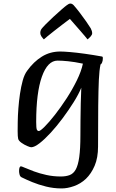

<svg xmlns="http://www.w3.org/2000/svg" viewBox="-20 -813 649 1077"><path d="M326 244Q281 244 238.5 233.5Q196 223 161 208.5Q126 194 102 182Q93 178 90 167Q87 156 87 147Q87 120 98 120Q101 120 120.5 128.5Q140 137 171 148.5Q202 160 240.5 168.5Q279 177 321 177Q350 177 371 169Q392 161 405 137.5Q418 114 424.5 68Q431 22 431 -53Q431 -88 431.5 -136.5Q432 -185 433 -234Q434 -283 436 -321Q421 -284 393 -239.5Q365 -195 332 -150.5Q299 -106 265 -69Q231 -32 202 -9.5Q173 13 155 13Q149 13 132.5 6Q116 -1 100.5 -12Q85 -23 82 -34Q79 -46 79 -77Q79 -96 79.5 -130Q80 -164 83 -204.5Q86 -245 92 -286Q98 -327 107.5 -361.5Q117 -396 133 -417Q169 -467 215 -495.5Q261 -524 318 -524Q337 -524 373 -521Q409 -518 455.5 -511.5Q502 -505 552 -496Q557 -495 557 -488Q557 -472 552.5 -462Q548 -452 544 -452Q537 -420 534.5 -365Q532 -310 531 -220Q530 -130 530 9Q530 72 511 116.5Q492 161 462 190Q432 218 395 231Q358 244 326 244ZM198 -78Q206 -78 231 -103Q256 -128 288.5 -169.5Q321 -211 353.5 -261Q386 -311 411 -362Q436 -413 445 -456Q397 -466 362 -469.5Q327 -473 303 -473Q247 -473 215 -383Q183 -293 183 -129Q183 -95 186.5 -86.5Q190 -78 198 -78ZM226 -592Q219 -599 212.5 -608.5Q206 -618 206 -628Q206 -641 213 -651Q218 -658 236.5 -677Q255 -696 279 -718Q303 -740 324 -758.5Q345 -777 355 -784Q366 -793 375 -793Q384 -793 393 -784Q409 -766 428 -741Q447 -716 463.5 -692.5Q480 -669 489 -654Q497 -639 497 -626Q497 -618 488 -608Q479 -598 471 -592Q469 -595 458 -608Q447 -621 431.5 -639Q416 -657 400 -675Q384 -693 372 -707Q353 -693 329 -674.5Q305 -656 282.5 -638.5Q260 -621 244.5 -608Q229 -595 226 -592Z"/></svg>

Font: BriemHand
Style: Regular
Weight: 400
Designer: Gunnlaugur SE Briem, Eben Sorkin
Foundry: Sorkin Type
Version: Version 1.001; ttfautohint (v1.8.4.7-5d5b)